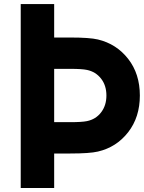

<svg xmlns="http://www.w3.org/2000/svg" viewBox="-20 -937 717 957"><path d="M250 -750H330.7Q427.1 -750 468.1 -740.2Q560.5 -718.1 618.8 -643.6Q677.1 -569 677.1 -460.9Q677.1 -352.9 618.8 -278Q560.5 -203.1 468.1 -181.6Q427.1 -171.9 330.7 -171.9H250V0H83.3V-916.7H250ZM250 -593.8V-328.1H332Q388 -328.1 413.4 -333.3Q457.7 -342.4 484 -377Q510.4 -411.5 510.4 -460.9Q510.4 -511.1 483.7 -545.2Q457 -579.4 413.4 -588.5Q388 -593.8 332 -593.8Z"/></svg>

Font: Monoid
Style: Bold
Weight: 700
Width: 4
Designer: Andreas Larsen (@larsenwork)
Version: Version 0.61